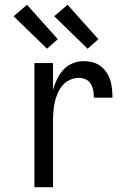

<svg xmlns="http://www.w3.org/2000/svg" viewBox="-20 -784 540 804"><path d="M124 0V-520H202V-408Q208 -430 218.5 -452Q229 -474 245 -491.5Q261 -509 283.5 -518.5Q306 -528 330 -528Q348 -528 366.5 -523.5Q385 -519 400 -508Q415 -497 425.5 -481.5Q436 -466 441.5 -448.5Q447 -431 449 -412.5Q451 -394 451 -375H373Q373 -390 370.5 -404.5Q368 -419 360.5 -432Q353 -445 339.5 -451.5Q326 -458 311 -458Q291 -458 272.5 -449.5Q254 -441 241.5 -426Q229 -411 221 -392.5Q213 -374 209 -354.5Q205 -335 203.5 -315Q202 -295 202 -276V0ZM347 -580 207 -716 263 -764 392 -620ZM177 -580 37 -716 93 -764 222 -620Z"/></svg>

Font: Huly
Style: Regular
Weight: 400
Designer: Belleve Invis
Foundry: Belleve Invis
Version: Version 33.2.5; ttfautohint (v1.8.4)